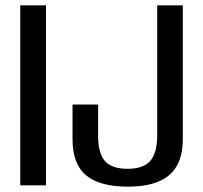

<svg xmlns="http://www.w3.org/2000/svg" viewBox="-20 -695 763 720"><path d="M56 0H152.5V-675H56ZM459 5Q563 5 614.2 -38Q665.5 -81 665.5 -173V-675H569.5V-188Q569.5 -122 543.8 -92Q518 -62 458.5 -62Q398.5 -62 373.2 -91.5Q348 -121 348 -185V-303H252V-172Q252 -79 303.5 -37Q355 5 459 5Z"/></svg>

Font: Anybody SemiCondensed
Style: Regular
Weight: 400
Width: 4
Version: Version 1.113;gftools[0.9.25]